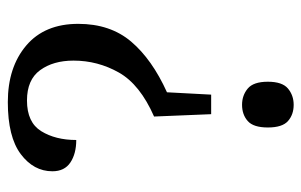

<svg xmlns="http://www.w3.org/2000/svg" viewBox="-160 -604 771 491"><g transform="rotate(-90 225.5 -358.5)"><path d="M173 -350Q255 -386 285.5 -440Q316 -494 316 -556Q316 -608 291.5 -641.5Q267 -675 214 -675Q158 -675 135.5 -638.5Q113 -602 113 -549Q78 -549 55.5 -564Q33 -579 33 -610Q33 -658 77 -691Q121 -724 210 -724Q299 -724 354.5 -677Q410 -630 410 -544Q410 -462 364.5 -408.5Q319 -355 235 -317L229 -204H179ZM203 7Q178 7 161.5 -7.5Q145 -22 145 -59Q145 -96 161.5 -110.5Q178 -125 203 -125Q227 -125 244.5 -110.5Q262 -96 262 -59Q262 -22 244.5 -7.5Q227 7 203 7Z"/></g></svg>

Font: Noto Serif Lao SemCond
Style: Regular
Weight: 400
Width: 4
Designer: Monotype Design Team
Foundry: Monotype Imaging Inc.
Version: Version 2.004; ttfautohint (v1.8.4.7-5d5b)